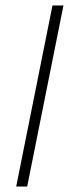

<svg xmlns="http://www.w3.org/2000/svg" viewBox="-20 -679 260 699"><path d="M39 0H79L211 -659H171Z"/></svg>

Font: Source Sans Pro Light
Style: Italic
Weight: 300
Italic angle: -11°
Designer: Paul D. Hunt
Foundry: Adobe Systems Incorporated
Version: Version 3.006;hotconv 1.0.111;makeotfexe 2.5.65597